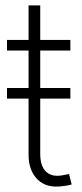

<svg xmlns="http://www.w3.org/2000/svg" viewBox="-20 -696 309 722"><path d="M244.6 -365.2V-325.2H6.3V-365.2ZM244.6 -545.9V-505.9H6.3V-545.9ZM87.4 -675.8H131.3V-116.7Q131.3 -71.8 152.8 -50.8Q174.3 -29.8 213.9 -36.6Q219.2 -37.6 226.6 -39.1Q233.9 -40.5 239.7 -41.5L249.5 -2.4Q242.2 0 233.2 1.7Q224.1 3.4 215.8 3.9Q155.8 12.7 121.6 -20.8Q87.4 -54.2 87.4 -114.3Z"/></svg>

Font: Inter ExtraLight
Style: Regular
Weight: 250
Designer: Rasmus Andersson
Foundry: rsms
Version: Version 4.001;git-66647c0bb